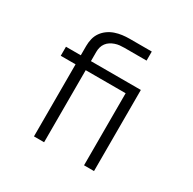

<svg xmlns="http://www.w3.org/2000/svg" viewBox="-161 -901 1072 1066"><g transform="rotate(30 375.0 -367.5)"><path d="M186 0V-462H91V-520H186V-580Q186 -603 191.5 -626Q197 -649 210.5 -668Q224 -687 243 -700.5Q262 -714 284 -721.5Q306 -729 329 -732Q352 -735 375 -735H517V-677H375Q360 -677 345.5 -675.5Q331 -674 316.5 -669Q302 -664 289.5 -656Q277 -648 268 -636Q259 -624 255 -609.5Q251 -595 251 -580V-520H448V-462H251V0ZM507 0V-462H383V-520H571V0Z"/></g></svg>

Font: Iosevka Aile Light
Style: Regular
Weight: 300
Designer: Belleve Invis
Foundry: Belleve Invis
Version: Version 27.3.5; ttfautohint (v1.8.4)